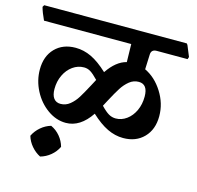

<svg xmlns="http://www.w3.org/2000/svg" viewBox="-130 -695 986 961"><g transform="rotate(15 363.5 -214.5)"><path d="M557 -479 554 -404Q609 -378 646 -319.5Q683 -261 683 -195Q683 -126 642.5 -84.5Q602 -43 536 -43Q494 -43 453.5 -62.5Q413 -82 368 -124Q313 -42 239 -42Q189 -42 144 -74Q99 -106 72 -158Q45 -210 45 -267Q45 -336 85 -377Q125 -418 191 -418Q233 -418 273 -399Q313 -380 359 -337Q403 -402 456 -415L454 -508H2Q-16 -546 -23 -573L-17 -583H722L727 -576L750 -520L746 -508H586Q557 -508 557 -479ZM540 -335Q513 -335 491.5 -317.5Q470 -300 454 -275Q438 -250 414 -205L397 -173Q421 -148 438 -138Q455 -128 475 -128Q505 -128 531 -147Q557 -166 572 -198.5Q587 -231 587 -271Q587 -335 540 -335ZM314 -257 331 -289Q306 -315 290.5 -324.5Q275 -334 257 -334Q225 -334 198.5 -315Q172 -296 156.5 -263.5Q141 -231 141 -192Q141 -160 153.5 -143.5Q166 -127 189 -127Q216 -127 237.5 -144.5Q259 -162 274.5 -187Q290 -212 314 -257ZM248 80Q235 107 211.5 126.5Q188 146 159 154Q133 141 113 117.5Q93 94 85 66Q98 39 121.5 19Q145 -1 173 -9Q201 4 220.5 27.5Q240 51 248 80Z"/></g></svg>

Font: Sahitya
Style: Bold
Weight: 700
Designer: Juan Pablo del Peral
Foundry: Juan Pablo del Peral (http://www.huertatipografica.com)
Version: Version 1.001;PS 001.000;hotconv 1.0.70;makeotf.lib2.5.58329